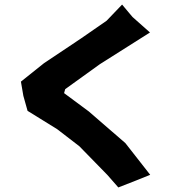

<svg xmlns="http://www.w3.org/2000/svg" viewBox="-20 -779 765 847"><path d="M518.6 -758.8 450.2 -687.5 338.9 -610.4 173.8 -500 72.3 -418.9 83 -356.4 101.6 -290 232.4 -209 330.1 -133.8 454.1 -6.8 502 47.9 582 16.6 642.6 -7.8 533.2 -147.5 372.1 -287.1 262.7 -368.2 267.6 -385.7 420.9 -496.1 641.6 -635.7 564.5 -704.1Z"/></svg>

Font: MaokenAssortedSans-Lite
Style: Lite
Weight: 400
Version: Version 1.400